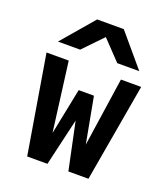

<svg xmlns="http://www.w3.org/2000/svg" viewBox="-146 -912 891 1016"><g transform="rotate(20 300.0 -404.0)"><path d="M395.5 -165 452.5 -552H566.5L470.5 0H357.5L301.5 -266L239.5 0H125.5L33.5 -552H158.5L209 -162.5L261.5 -423H347.5ZM195.5 -627H70.5L225.5 -808H375.5L528.5 -627H404.5L300.5 -736Z"/></g></svg>

Font: JuliaMono Latin
Style: Bold
Weight: 700
Monospace: yes
Designer: cormullion
Foundry: corm
Version: Version 0.038; ttfautohint (v1.8)